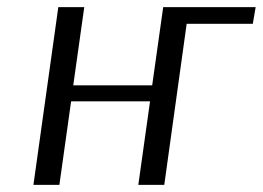

<svg xmlns="http://www.w3.org/2000/svg" viewBox="-20 -520 739 540"><path d="M699 -500 691 -453H505L442 0H369L402 -235H180L147 0H74L144 -500H217L186 -280H408L439 -500Z"/></svg>

Font: Arsenal
Style: Italic
Weight: 400
Italic angle: -9.10001°
Designer: Andrij Shevchenko
Foundry: Stairsfor
Version: Version 2.001;PS 002.001;hotconv 1.0.88;makeotf.lib2.5.64775